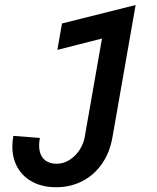

<svg xmlns="http://www.w3.org/2000/svg" viewBox="-20 -578 640 785"><path d="M140 16Q140 53 159 72.2Q178 91.5 211.5 91.5Q239.5 91.5 264 76Q288.5 60.5 304.8 35.8Q321 11 326 -16L397 -420.5L214.5 -374L233.5 -482L534.5 -557.5L440 -18Q429 46 396.5 92.2Q364 138.5 315.8 163Q267.5 187.5 209.5 187.5Q156 187.5 115.5 167Q75 146.5 52.8 108.8Q30.5 71 30.5 21Q30.5 1.5 34.5 -22.5L143 -14Q140 2.5 140 16Z"/></svg>

Font: JuliaMono SemiBold
Style: Italic
Weight: 600
Italic angle: -9°
Monospace: yes
Designer: cormullion
Foundry: corm
Version: Version 0.056; ttfautohint (v1.8.4)